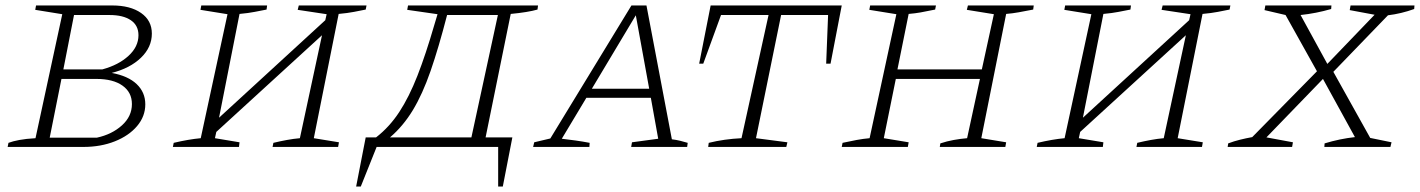

<svg xmlns="http://www.w3.org/2000/svg" viewBox="-20 -538 5199 703"><path d="M8 0 11 -15Q27 -21 51 -25.5Q75 -30 110 -32L208 -486L109 -502L112 -518H391Q457 -518 496.5 -490.5Q536 -463 536 -415Q536 -365 496 -326.5Q456 -288 389 -271Q449 -260 480.5 -230Q512 -200 512 -156Q512 -112 482 -76.5Q452 -41 400.5 -20.5Q349 0 285 0ZM381 -483H251L212 -284H355Q414 -300 450.5 -333.5Q487 -367 487 -409Q487 -445 459 -464Q431 -483 381 -483ZM162 -34H335Q390 -46 426.5 -79Q463 -112 463 -157Q463 -200 428.5 -224.5Q394 -249 333 -249H205Z M613 0 616 -15Q671 -28 715 -32L813 -486L714 -502L717 -518H958L956 -503Q935 -499 912.5 -494.5Q890 -490 857 -487L782 -107L1171 -464L1176 -486L1070 -502L1074 -518H1322L1319 -503Q1299 -499 1276 -494.5Q1253 -490 1220 -487L1129 -32L1221 -17L1218 0H978L981 -15Q1006 -21 1030.5 -25.5Q1055 -30 1078 -32L1159 -409L772 -55L767 -32L857 -17L855 0Z M1284 145 1319 -35H1357Q1406 -73 1442 -128Q1478 -183 1508.5 -261Q1539 -339 1570 -446L1582 -486L1471 -502L1474 -518H1950L1948 -503Q1913 -493 1850 -487L1758 -35H1856L1821 145H1804V0H1359L1301 145ZM1617 -483Q1586 -363 1556.5 -278Q1527 -193 1491.5 -134.5Q1456 -76 1408 -35H1706L1803 -483Z M2440 -28Q2456 -26 2470.5 -22.5Q2485 -19 2498 -15L2496 0H2291L2294 -17L2390 -30L2363 -180H2127L2037 -30Q2063 -27 2088 -23.5Q2113 -20 2139 -15L2138 0H1932L1936 -17L1995 -31L2292 -518H2347ZM2147 -213H2357L2308 -482Z M3062 -518 3021 -305H3005L3012 -483H2840L2748 -32L2863 -17L2859 0H2573L2575 -15Q2632 -29 2695 -32L2794 -483H2620L2555 -305H2540L2582 -518Z M3062 0 3065 -15Q3092 -21 3116.5 -25.5Q3141 -30 3164 -32L3262 -486L3163 -502L3166 -518H3407L3404 -503Q3370 -496 3350.5 -492.5Q3331 -489 3307 -487L3266 -284H3575L3619 -486L3520 -502L3524 -518H3765L3763 -503Q3732 -497 3710 -493Q3688 -489 3664 -487L3573 -32L3664 -17L3661 0H3421L3423 -13Q3447 -21 3472 -25.5Q3497 -30 3521 -32L3568 -249H3260L3216 -32L3307 -17L3304 0Z M3776 0 3779 -15Q3834 -28 3878 -32L3976 -486L3877 -502L3880 -518H4121L4119 -503Q4098 -499 4075.5 -494.5Q4053 -490 4020 -487L3945 -107L4334 -464L4339 -486L4233 -502L4237 -518H4485L4482 -503Q4462 -499 4439 -494.5Q4416 -490 4383 -487L4292 -32L4384 -17L4381 0H4141L4144 -15Q4169 -21 4193.5 -25.5Q4218 -30 4241 -32L4322 -409L3935 -55L3930 -32L4020 -17L4018 0Z M4475 0 4477 -13Q4498 -21 4520.5 -26.5Q4543 -32 4565 -36L4802 -277L4687 -483L4610 -501L4613 -518H4855L4854 -505Q4799 -489 4742 -483L4840 -304L5013 -484L4922 -501L4925 -518H5159L5158 -505Q5111 -488 5062 -482L4862 -275L4997 -33L5075 -17L5071 0H4829L4830 -13Q4886 -30 4941 -36L4824 -249L4617 -35L4714 -17L4711 0Z"/></svg>

Font: Piazzolla SC ExtraLight
Style: Italic
Weight: 200
Italic angle: -11.3°
Designer: Juan Pablo del Peral
Foundry: Huerta Tipografica
Version: Version 1.330